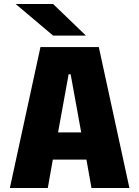

<svg xmlns="http://www.w3.org/2000/svg" viewBox="-20 -934 690 954"><path d="M623 0H434.5L409.5 -141H242.5L217.5 0H29L181 -700H471ZM321 -565 268.5 -276H383.5L331 -565ZM244 -757 58 -914H244L407 -757Z"/></svg>

Font: Trispace Thin ExtraBold
Style: Regular
Weight: 800
Version: Version 1.210